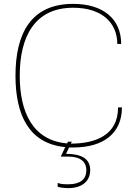

<svg xmlns="http://www.w3.org/2000/svg" viewBox="-20 -752 700 992"><path d="M446 127C446 77 414 43 321 43L337 10C344 10 350 10 357 10H358C518 10 610 -66 610 -197H590C590 -52 471 -10 346 -10L351 -20H331L327 -11C150 -26 82 -171 82 -361C82 -561 158 -712 358 -712C508 -712 586 -633 586 -525H606C606 -655 512 -732 358 -732C140 -732 60 -579 60 -361C60 -157 130 -10 317 8L294 57H332C395 57 426 83 426 128C426 177 391 200 334 200C312 200 295 200 278 193V213C293 218 318 220 333 220C399 220 446 188 446 127Z"/></svg>

Font: Perun Thin
Style: Regular
Weight: 100
Foundry: Copyright (c) Stefan Peev, Context Ltd, 2016
Version: Version 1.089